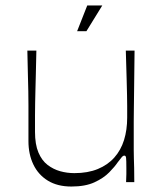

<svg xmlns="http://www.w3.org/2000/svg" viewBox="-20 -666 594 702"><path d="M241 16Q190 16 155 -5.5Q120 -27 102 -64.5Q84 -102 84 -150Q84 -194 84 -225Q84 -256 84 -281Q84 -306 83.5 -332Q83 -358 82 -393Q81 -428 80 -481H113Q112 -428 111 -393.5Q110 -359 109.5 -334.5Q109 -310 108.5 -289Q108 -268 108 -243.5Q108 -219 108 -184Q108 -138 120.5 -108.5Q133 -79 154 -63Q175 -47 200 -40Q225 -33 252 -33Q301 -33 337.5 -48Q374 -63 398 -90Q422 -117 433.5 -154Q445 -191 445 -236Q445 -261 445 -278Q445 -295 444.5 -317.5Q444 -340 443 -378Q442 -416 440 -481H472Q471 -403 470.5 -353Q470 -303 469.5 -272Q469 -241 469 -222Q469 -203 469 -188.5Q469 -174 469 -157Q469 -133 469 -117.5Q469 -102 469.5 -87Q470 -72 470.5 -52Q471 -32 471 0H441Q442 -17 442 -29.5Q442 -42 442 -51Q442 -80 441 -88.5Q440 -97 435 -97Q430 -97 426 -92.5Q422 -88 410 -72Q400 -57 379.5 -36Q359 -15 325.5 0.5Q292 16 241 16ZM262 -552 299 -646H354L296 -552Z"/></svg>

Font: Ojuju Light
Style: Regular
Weight: 300
Designer: Chisaokwu Joboson, Mirko Velimirovic
Foundry: Udi Foundry
Version: Version 1.000